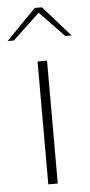

<svg xmlns="http://www.w3.org/2000/svg" viewBox="-89 -795 386 828"><g transform="rotate(-5 103.5 -381.5)"><path d="M86 -532H127V0H86ZM94 -763H125L242 -631H215L109 -741L-8 -631H-35Z"/></g></svg>

Font: Exo ExtraLight
Style: Regular
Weight: 275
Designer: Natanael Gama
Foundry: Natanael Gama
Version: Version 1.500; ttfautohint (v1.6)